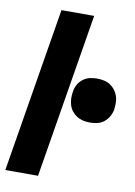

<svg xmlns="http://www.w3.org/2000/svg" viewBox="-108 -790 594 844"><g transform="rotate(10 189.5 -367.5)"><path d="M-24 0 97 -735H243L122 0ZM304 -270Q289 -270 274 -273.5Q259 -277 246.5 -285Q234 -293 225 -304.5Q216 -316 211.5 -330.5Q207 -345 206.5 -360.5Q206 -376 209 -392Q211 -408 219.5 -423Q228 -438 242 -448.5Q256 -459 272 -462.5Q288 -466 305 -466Q320 -466 335.5 -462.5Q351 -459 363 -451Q375 -443 384 -431.5Q393 -420 398 -405.5Q403 -391 403 -375.5Q403 -360 401 -344Q398 -328 389.5 -313Q381 -298 367.5 -287.5Q354 -277 337.5 -273.5Q321 -270 304 -270Z"/></g></svg>

Font: Iosevka Aile Heavy
Style: Italic
Weight: 900
Italic angle: -9°
Designer: Belleve Invis
Foundry: Belleve Invis
Version: Version 31.1.0; ttfautohint (v1.8.4)